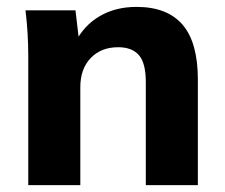

<svg xmlns="http://www.w3.org/2000/svg" viewBox="-20 -537 653 557"><path d="M62 0V-375Q62 -407 60 -440.5Q58 -474 54 -507H199L210 -413H198Q223 -463 269 -490Q315 -517 376 -517Q465 -517 509.5 -465.5Q554 -414 554 -306V0H403V-299Q403 -354 383 -377Q363 -400 323 -400Q273 -400 243 -368.5Q213 -337 213 -284V0Z"/></svg>

Font: Mulish ExtraLight ExtraBold
Style: Regular
Weight: 800
Version: Version 3.603